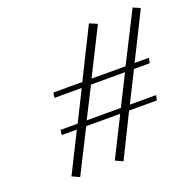

<svg xmlns="http://www.w3.org/2000/svg" viewBox="-128 -842 998 992"><g transform="rotate(-20 370.5 -346.5)"><path d="M106.9 0 215.8 -217.8H132.8L136.2 -245.1H230L313 -411.1H163.1L167 -439H326.2L461.9 -711.9L504.9 -693.8L377 -439H564L702.1 -711.9L741.2 -694.8L613.8 -439H691.9L687 -411.1H600.1L517.1 -245.1H661.1L655.8 -217.8H502.9L386.2 19L345.2 0L454.1 -217.8H267.1L147.9 19ZM279.8 -245.1H467.8L550.8 -411.1H363.8Z"/></g></svg>

Font: Dehuti Alt
Style: Bold-Italic
Weight: 700
Version: Version 1.2